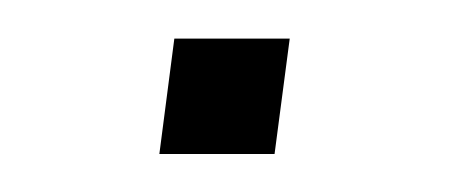

<svg xmlns="http://www.w3.org/2000/svg" viewBox="-20 -400 240 100"><path d="M130.9 -379.9 123 -319.8H63L70.8 -379.9Z"/></svg>

Font: Cooper Hewitt
Style: Light Italic
Weight: 704
Designer: Village Type and Design LLC
Foundry: Cooper Hewitt Smithsonian Design Museum
Version: 1.000